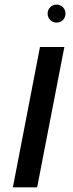

<svg xmlns="http://www.w3.org/2000/svg" viewBox="-20 -803 314 823"><path d="M255.9 -601.6 139.2 0H35.2L151.4 -601.6ZM184.1 -745.1Q184.1 -760.7 195.3 -772Q206.5 -783.2 222.2 -783.2Q238.8 -783.2 249.8 -772Q260.7 -760.7 260.7 -745.1Q260.7 -728.5 249.8 -717.3Q238.8 -706.1 222.2 -706.1Q206.5 -706.1 195.3 -717.3Q184.1 -728.5 184.1 -745.1Z"/></svg>

Font: Arimo Medium
Style: Italic
Weight: 500
Italic angle: -12°
Designer: Steve Matteson
Foundry: Monotype Imaging Inc.
Version: Version 1.33